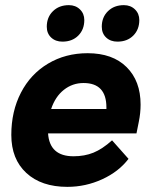

<svg xmlns="http://www.w3.org/2000/svg" viewBox="-20 -717 590 747"><path d="M527 -310Q527 -277 520 -243L511 -198H167Q173 -109 266 -109Q309 -109 343.5 -123Q378 -137 416 -171L480 -99Q442 -49 377.5 -19.5Q313 10 242 10Q141 10 82.5 -44Q24 -98 24 -192Q24 -284 61.5 -356.5Q99 -429 167 -469.5Q235 -510 321 -510Q418 -510 472.5 -456Q527 -402 527 -310ZM394 -299Q394 -394 305 -394Q262 -394 228.5 -367.5Q195 -341 179 -293H394ZM162 -613Q162 -650 186 -673.5Q210 -697 248 -697Q274 -697 291 -680.5Q308 -664 308 -639Q308 -602 284.5 -578.5Q261 -555 223 -555Q196 -555 179 -571Q162 -587 162 -613ZM376 -613Q376 -650 400 -673.5Q424 -697 462 -697Q488 -697 505 -680.5Q522 -664 522 -639Q522 -602 498.5 -578.5Q475 -555 437 -555Q410 -555 393 -571Q376 -587 376 -613Z"/></svg>

Font: Sarabun ExtraBold
Style: Italic
Weight: 800
Italic angle: -10°
Designer: Suppakit Chalermlarp | Katatrad Co.,Ltd.
Foundry: Cadson Demak Co.,Ltd.
Version: Version 1.000; ttfautohint (v1.6)